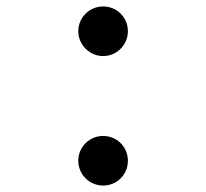

<svg xmlns="http://www.w3.org/2000/svg" viewBox="-20 -568 640 596"><path d="M223 -69C223 -26 258 8 300 8C343 8 377 -26 377 -69C377 -112 343 -146 300 -146C258 -146 223 -112 223 -69ZM223 -471C223 -429 258 -394 300 -394C343 -394 377 -429 377 -471C377 -514 343 -548 300 -548C258 -548 223 -514 223 -471Z"/></svg>

Font: CommitMono
Style: 400Regular
Weight: 400
Monospace: yes
Designer: Eigil Nikolajsen
Foundry: Eigil Nikolajsen
Version: Version 1.143